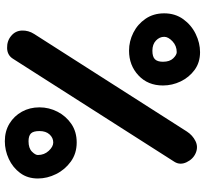

<svg xmlns="http://www.w3.org/2000/svg" viewBox="-46 -708 816 763"><g transform="rotate(-90 361.5 -327.0)"><path d="M33.2 -584Q33.2 -625 54.9 -654.3Q76.7 -683.6 110.8 -699.5Q145 -715.3 181.2 -715.3Q221.2 -715.3 251.5 -696.8Q281.7 -678.2 298.8 -647.2Q315.9 -616.2 315.9 -577.6Q315.9 -540 298.6 -506.1Q281.2 -472.2 250 -450.9Q218.8 -429.7 176.3 -429.7Q132.8 -429.7 100.6 -452.9Q68.4 -476.1 50.8 -511.5Q33.2 -546.9 33.2 -584ZM600.1 -689.9Q620.1 -673.3 621.1 -647.5Q622.1 -621.6 607.4 -598.6L219.7 8.3Q205.1 30.8 182.1 42.2Q159.2 53.7 134.8 43.5Q110.4 33.2 97.9 7.1Q85.4 -19 99.6 -41.5L508.8 -682.6Q522.9 -705.6 551.5 -706.3Q580.1 -707 600.1 -689.9ZM126.5 -584Q126.5 -558.6 143.1 -540.8Q159.7 -522.9 176.3 -522.9Q194.8 -522.9 208.3 -537.6Q221.7 -552.2 221.7 -577.6Q221.7 -602.1 212.2 -611.6Q202.6 -621.1 181.2 -621.1Q153.8 -621.1 140.1 -607.7Q126.5 -594.2 126.5 -584ZM535.2 60.5Q494.1 60.5 464.6 38.8Q435.1 17.1 418.9 -16.6Q402.8 -50.3 402.8 -86.9Q402.8 -147 442.9 -184.3Q482.9 -221.7 541 -221.7Q578.6 -221.7 612.5 -204.6Q646.5 -187.5 668 -156Q689.5 -124.5 689.5 -82Q689.5 -38.6 666.3 -6.3Q643.1 25.9 607.4 43.2Q571.8 60.5 535.2 60.5ZM535.2 -32.2Q560.5 -32.2 578.4 -49.1Q596.2 -65.9 596.2 -82Q596.2 -100.6 581.3 -114.7Q566.4 -128.9 541 -128.9Q517.1 -128.9 507.1 -118.9Q497.1 -108.9 497.1 -86.9Q497.1 -60.1 510.7 -46.1Q524.4 -32.2 535.2 -32.2Z"/></g></svg>

Font: Mikhak Bold
Style: Regular
Weight: 700
Designer: Amin Abedi
Version: Version 3.3